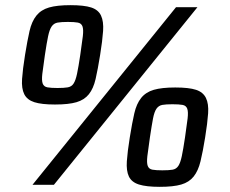

<svg xmlns="http://www.w3.org/2000/svg" viewBox="-20 -716 892 744"><path d="M193 -311Q141 -311 113 -320Q85 -329 74 -351Q63 -373 65.5 -410Q68 -447 77 -503Q86 -559 94.5 -596Q103 -633 121 -655.5Q139 -678 170 -687Q201 -696 253 -696Q306 -696 333.5 -687Q361 -678 371.5 -655.5Q382 -633 379.5 -596Q377 -559 368 -503Q359 -447 350.5 -410Q342 -373 324.5 -351Q307 -329 276.5 -320Q246 -311 193 -311ZM106 0 662 -688H745L189 0ZM203 -375Q228 -375 242.5 -377.5Q257 -380 265 -392Q273 -404 278.5 -430Q284 -456 291 -503Q298 -550 301 -576Q304 -602 299.5 -614Q295 -626 281.5 -628.5Q268 -631 243 -631Q218 -631 203.5 -628.5Q189 -626 180.5 -614Q172 -602 166.5 -576Q161 -550 154 -503Q147 -456 144 -430Q141 -404 145.5 -392Q150 -380 164 -377.5Q178 -375 203 -375ZM599 8Q547 8 518.5 -1Q490 -10 479.5 -32Q469 -54 471.5 -91Q474 -128 483 -184Q492 -240 500.5 -277Q509 -314 527 -336.5Q545 -359 576 -368Q607 -377 659 -377Q712 -377 739.5 -368Q767 -359 778 -336.5Q789 -314 786.5 -277Q784 -240 775 -184Q766 -128 757 -91Q748 -54 730.5 -32Q713 -10 682.5 -1Q652 8 599 8ZM609 -56Q635 -56 649 -58.5Q663 -61 671 -73Q679 -85 684.5 -111Q690 -137 697 -184Q704 -231 707 -257Q710 -283 705.5 -295Q701 -307 687.5 -309.5Q674 -312 648 -312Q623 -312 609 -309.5Q595 -307 586.5 -295Q578 -283 573 -257Q568 -231 561 -184Q554 -137 551 -111Q548 -85 552.5 -73Q557 -61 570.5 -58.5Q584 -56 609 -56Z"/></svg>

Font: Azeri Sans SemiBold
Style: Italic
Weight: 600
Designer: Hector Gatti & Omnibus-Type (original fonts) / Cristiano Sobral (main changes and remastering)
Foundry: Omnibus-Type
Version: Version 0.07;August 21, 2020;FontCreator 13.0.0.2681 64-bit;